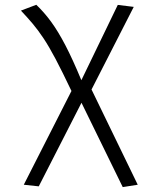

<svg xmlns="http://www.w3.org/2000/svg" viewBox="-20 -567 655 795"><path d="M130.3 -547.2Q163.1 -515.9 191.8 -476.7Q220.5 -437.4 250.5 -380Q280.5 -322.6 316.9 -234.9L467.7 -546.7L533.8 -538.5L359 -196.4L550.3 197.9L488.2 207.7L317.4 -141.5L140.5 204.6L78.5 197.9L275.9 -190.3Q237.4 -271.3 210 -323.1Q182.6 -374.9 160 -408.7Q137.4 -442.6 115.6 -468.5Q93.8 -494.4 66.7 -523.1Z"/></svg>

Font: Fira Code Light
Style: Regular
Weight: 300
Monospace: yes
Designer: Carrois Corporate, Edenspiekermann AG, Nikita Prokopov
Foundry: Carrois Corporate, Edenspiekermann AG, Nikita Prokopov
Version: Version 6.000; ttfautohint (v1.8.2) -l 8 -r 50 -G 200 -x 14 